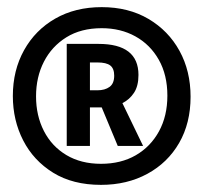

<svg xmlns="http://www.w3.org/2000/svg" viewBox="-20 -625 570 538"><path d="M263 -107Q184 -107 129 -141Q74 -175 45 -231.5Q16 -288 16 -356Q16 -428 47.5 -484.5Q79 -541 135 -573Q191 -605 265 -605Q340 -605 396 -572Q452 -539 483 -482.5Q514 -426 514 -354Q514 -280 482 -224.5Q450 -169 393 -138Q336 -107 263 -107ZM263 -166Q319 -166 360.5 -190Q402 -214 425.5 -257Q449 -300 449 -357Q449 -415 425 -457.5Q401 -500 359.5 -523Q318 -546 265 -546Q207 -546 166 -520.5Q125 -495 103 -452Q81 -409 81 -355Q81 -301 103 -258Q125 -215 166 -190.5Q207 -166 263 -166ZM167 -216V-502H256Q368 -502 368 -415Q368 -384 355.5 -365Q343 -346 323 -336L381 -216H310L265 -324H232V-216ZM253 -372Q274 -372 287 -381.5Q300 -391 300 -413Q300 -433 289 -441.5Q278 -450 253 -450H232V-372Z"/></svg>

Font: Noto Sans Mono Condensed
Style: Bold
Weight: 700
Width: 3
Designer: Monotype Design Team
Foundry: Monotype Imaging Inc.
Version: Version 2.014